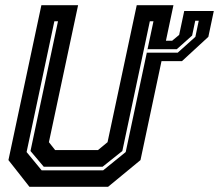

<svg xmlns="http://www.w3.org/2000/svg" viewBox="-20 -720 844 740"><path d="M690 -677.5H804L783 -578L681.5 -484.5H602.5L521.5 -103L396.5 0H93.5L12.5 -103L139.5 -700H281L168.5 -172L192.5 -141.5H357.5L394.5 -172L507 -700H648.5L619.5 -563H643.5L670.5 -585.5ZM732.5 -640 720.5 -583 661.5 -530.5H549L546 -517H665L733 -578L746 -640ZM140.5 -63.5H377.5L464.5 -134L571.5 -638H557.5L451.5 -138L375.5 -77.5H148.5L97.5 -138L203.5 -638H189.5L82.5 -134Z"/></svg>

Font: Tourney Expanded Regular
Style: Bold Italic
Weight: 700
Width: 7
Italic angle: -12°
Designer: Tyler Finck
Foundry: Etcetera Type Co
Version: Version 1.010; ttfautohint (v1.8.3)